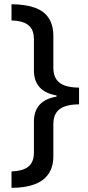

<svg xmlns="http://www.w3.org/2000/svg" viewBox="-20 -734 420 912"><path d="M34.7 158.2V80.1Q68.4 79.1 92 70.3Q115.7 61.5 128.4 42.2Q141.1 22.9 141.1 -8.8V-156.2Q141.1 -206.5 168 -236.3Q194.8 -266.1 248.5 -274.9V-280.8Q194.3 -290 167.7 -320.1Q141.1 -350.1 141.1 -399.4V-547.4Q141.1 -579.6 128.7 -598.9Q116.2 -618.2 92.3 -627.2Q68.4 -636.2 34.7 -636.7V-713.9Q101.6 -713.4 145.8 -697.3Q189.9 -681.2 211.7 -647.7Q233.4 -614.3 233.4 -563V-412.6Q233.4 -378.4 247.3 -357.7Q261.2 -336.9 288.6 -327.4Q315.9 -317.9 355.5 -317.9V-238.3Q315.9 -238.3 288.6 -228.8Q261.2 -219.2 247.3 -198.7Q233.4 -178.2 233.4 -144.5V7.3Q233.4 58.1 210.7 91.6Q188 125 143.8 141.6Q99.6 158.2 34.7 158.2Z"/></svg>

Font: Open Sans Medium
Style: Regular
Weight: 500
Designer: Monotype Design Team
Foundry: Monotype Imaging Inc.
Version: Version 3.000